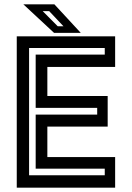

<svg xmlns="http://www.w3.org/2000/svg" viewBox="-20 -868 610 888"><path d="M57.5 0V-700H512.5V-558.5H199V-424H478V-282.5H199V-141.5H512.5V0ZM114.5 -57.5H464.5V-88H145V-338H429.5V-369H145V-615.5H464.5V-646H114.5ZM353.5 -716H230L88 -848H231.5ZM273.5 -746.5 207.5 -816.5H177.5L247 -746.5Z"/></svg>

Font: Tourney SemiBold
Style: Regular
Weight: 600
Version: Version 1.015